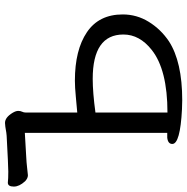

<svg xmlns="http://www.w3.org/2000/svg" viewBox="-10 -746 773 794"><g transform="rotate(-90 377.0 -348.5)"><path d="M309.1 -43Q485.8 -43 567.9 -107.9Q631.8 -158.2 631.8 -225.1Q631.8 -352.1 448.2 -352.1Q392.1 -352.1 309.1 -340.8ZM359.9 18.1 323.2 17.1Q179.2 9.8 179.2 -22.9Q179.2 -41 205.1 -43.9H225.1V-632.8L125 -627Q103 -626 82 -623.5Q61 -621.1 49.8 -620.1Q37.1 -620.1 24.9 -631.8Q2.9 -655.8 2.9 -678.2Q2.9 -703.1 19 -703.1Q35.2 -701.2 64.9 -701.2Q87.9 -701.2 212.9 -708Q226.1 -709 238 -711.4Q250 -713.9 266.1 -714.8Q289.1 -714.8 308.1 -683.1Q315.9 -669.9 315.9 -660.2Q315.9 -650.9 312.5 -644Q309.1 -637.2 309.1 -628.9V-416Q334 -418 374 -421.9Q414.1 -425.8 440.9 -425.8Q567.9 -425.8 641.4 -376Q714.8 -326.2 714.8 -228Q714.8 -169.9 684.3 -120.4Q653.8 -70.8 604 -37.1Q519 18.1 359.9 18.1Z"/></g></svg>

Font: LXGW WenKai Screen
Style: Regular
Weight: 400
Designer: LXGW / Fontworks Inc.
Foundry: LXGW / Fontworks Inc.
Version: Version 1.510;January 18,2025